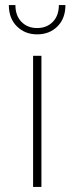

<svg xmlns="http://www.w3.org/2000/svg" viewBox="-20 -740 295 760"><path d="M111 0V-519H144V0ZM127 -604Q79 -604 47 -635.5Q15 -667 15 -720H41Q41 -678 65 -653.5Q89 -629 127 -629Q165 -629 189 -653.5Q213 -678 213 -720H239Q239 -667 207.5 -635.5Q176 -604 127 -604Z"/></svg>

Font: Montserrat Thin ExtraLight
Style: Regular
Weight: 250
Version: Version 9.000